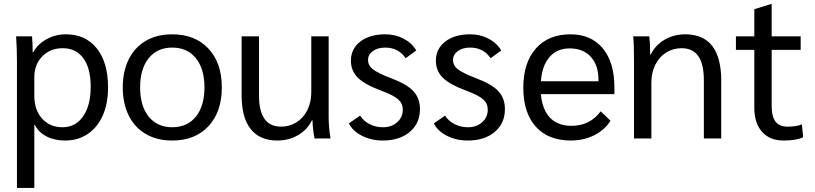

<svg xmlns="http://www.w3.org/2000/svg" viewBox="-20 -678 3990 940"><path d="M63 -374Q63 -438 59 -500H137Q140 -463 140 -421H142Q163 -461 207 -485.5Q251 -510 302 -510Q399 -510 454 -441Q509 -372 509 -250Q509 -171 483 -112.5Q457 -54 409.5 -22Q362 10 299 10Q247 10 208 -10Q169 -30 151 -66H148V242H63ZM424 -253Q424 -344 388 -393Q352 -442 287 -442Q226 -442 187 -402Q148 -362 148 -300V-209Q148 -140 186 -97.5Q224 -55 286 -55Q350 -55 387 -108.5Q424 -162 424 -253Z M581 -250Q581 -329 610.5 -388Q640 -447 694.5 -478.5Q749 -510 823 -510Q935 -510 1000.5 -440Q1066 -370 1066 -250Q1066 -130 1000.5 -60Q935 10 823 10Q749 10 694.5 -21.5Q640 -53 610.5 -112Q581 -171 581 -250ZM981 -250Q981 -341 939 -393Q897 -445 823 -445Q750 -445 708 -393Q666 -341 666 -250Q666 -159 708 -107Q750 -55 823 -55Q897 -55 939 -107Q981 -159 981 -250Z M1163 -211V-500H1248V-210Q1248 -58 1356 -58Q1398 -58 1432 -79.5Q1466 -101 1485 -139.5Q1504 -178 1504 -226V-500H1589V-106Q1589 -56 1598 0H1520Q1511 -44 1510 -89H1507Q1485 -43 1439.5 -16.5Q1394 10 1338 10Q1252 10 1207.5 -46Q1163 -102 1163 -211Z M1688 -74 1743 -112Q1760 -85 1790 -70Q1820 -55 1855 -55Q1897 -55 1924.5 -79.5Q1952 -104 1952 -141Q1952 -171 1930 -191Q1908 -211 1852 -232Q1767 -263 1732.5 -297Q1698 -331 1698 -381Q1698 -439 1744 -474.5Q1790 -510 1866 -510Q1915 -510 1955.5 -489Q1996 -468 2018 -431L1966 -393Q1931 -445 1866 -445Q1829 -445 1805.5 -428Q1782 -411 1782 -384Q1782 -357 1806 -338.5Q1830 -320 1895 -295Q1972 -266 2004 -231.5Q2036 -197 2036 -144Q2036 -74 1986 -32Q1936 10 1854 10Q1798 10 1752.5 -13Q1707 -36 1688 -74Z M2104 -74 2159 -112Q2176 -85 2206 -70Q2236 -55 2271 -55Q2313 -55 2340.5 -79.5Q2368 -104 2368 -141Q2368 -171 2346 -191Q2324 -211 2268 -232Q2183 -263 2148.5 -297Q2114 -331 2114 -381Q2114 -439 2160 -474.5Q2206 -510 2282 -510Q2331 -510 2371.5 -489Q2412 -468 2434 -431L2382 -393Q2347 -445 2282 -445Q2245 -445 2221.5 -428Q2198 -411 2198 -384Q2198 -357 2222 -338.5Q2246 -320 2311 -295Q2388 -266 2420 -231.5Q2452 -197 2452 -144Q2452 -74 2402 -32Q2352 10 2270 10Q2214 10 2168.5 -13Q2123 -36 2104 -74Z M2988 -217H2628Q2635 -141 2673 -101.5Q2711 -62 2778 -62Q2868 -62 2921 -133L2969 -87Q2940 -41 2888.5 -15.5Q2837 10 2775 10Q2664 10 2603 -58Q2542 -126 2542 -249Q2542 -371 2603.5 -440.5Q2665 -510 2773 -510Q2874 -510 2931 -441.5Q2988 -373 2988 -250ZM2910 -287Q2910 -359 2872.5 -400Q2835 -441 2769 -441Q2707 -441 2670.5 -399Q2634 -357 2628 -280H2910Z M3084 -374Q3084 -469 3080 -500H3159Q3163 -467 3163 -411H3166Q3188 -457 3233.5 -483.5Q3279 -510 3335 -510Q3423 -510 3467 -453Q3511 -396 3511 -283V0H3426V-284Q3426 -364 3399 -403Q3372 -442 3317 -442Q3275 -442 3241 -420.5Q3207 -399 3188 -360.5Q3169 -322 3169 -274V0H3084Z M3673 -150V-434H3583V-500H3673V-633L3754 -658H3758V-500H3900V-434H3758V-158Q3758 -107 3777 -82.5Q3796 -58 3836 -58Q3879 -58 3906 -69L3912 -6Q3879 10 3815 10Q3749 10 3711 -32.5Q3673 -75 3673 -150Z"/></svg>

Font: Sarabun
Style: Regular
Weight: 400
Designer: Suppakit Chalermlarp | Katatrad Co.,Ltd.
Foundry: Cadson Demak Co.,Ltd.
Version: Version 1.000; ttfautohint (v1.6)